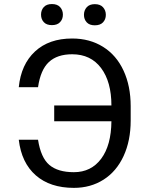

<svg xmlns="http://www.w3.org/2000/svg" viewBox="-20 -909 714 939"><path d="M71.8 0ZM166 -225.6Q179.7 -137.7 221.4 -102.3Q263.2 -66.9 341.3 -66.9Q425.8 -66.9 474.9 -132.8Q523.9 -198.7 524.9 -315.9H245.1V-393.1H524.9Q524.9 -508.8 474.4 -576.2Q423.8 -643.6 333 -643.6Q259.8 -643.6 219 -605.5Q178.2 -567.4 166 -482.4H71.8Q83 -594.2 151.4 -657.5Q219.7 -720.7 333 -720.7Q418.9 -720.7 484.1 -679.9Q549.3 -639.2 584.2 -563.7Q619.1 -488.3 619.1 -390.1V-319.3Q619.1 -221.2 584.5 -146Q549.8 -70.8 486.6 -30.5Q423.3 9.8 341.3 9.8Q225.1 9.8 155 -51.5Q85 -112.8 71.8 -225.6ZM180.7 -837.4Q180.7 -859.4 194.1 -874.3Q207.5 -889.2 233.9 -889.2Q260.3 -889.2 273.9 -874.3Q287.6 -859.4 287.6 -837.4Q287.6 -815.4 273.9 -800.8Q260.3 -786.1 233.9 -786.1Q207.5 -786.1 194.1 -800.8Q180.7 -815.4 180.7 -837.4ZM390.6 -836.4Q390.6 -858.4 404.1 -873.5Q417.5 -888.7 443.8 -888.7Q470.2 -888.7 483.9 -873.5Q497.6 -858.4 497.6 -836.4Q497.6 -814.5 483.9 -799.8Q470.2 -785.2 443.8 -785.2Q417.5 -785.2 404.1 -799.8Q390.6 -814.5 390.6 -836.4Z"/></svg>

Font: Roboto
Style: Regular
Weight: 400
Designer: Google
Version: Version 2.134; 2016; ttfautohint (v1.6)